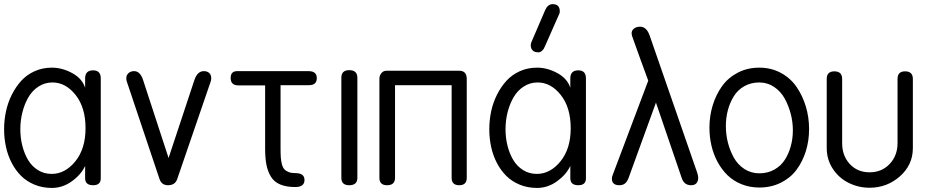

<svg xmlns="http://www.w3.org/2000/svg" viewBox="-21 -903 4580 936"><path d="M394 -475.1V-521Q394 -560.1 433.1 -560.1Q470.2 -560.1 470.2 -521V-33.2Q470.2 0 433.1 0Q394 0 394 -34.2V-94.2Q374.5 -51.8 329.3 -19.3Q284.2 13.2 231.9 13.2Q186 13.2 147.5 -2.7Q108.9 -18.6 81.8 -45.7Q54.7 -72.8 35.9 -109.1Q17.1 -145.5 8.1 -187Q-1 -228.5 -1 -272.9Q-1 -316.9 8.1 -359.6Q17.1 -402.3 36.4 -440.9Q55.7 -479.5 82.5 -509Q109.4 -538.6 147.9 -555.9Q186.5 -573.2 231.9 -573.2Q281.7 -573.2 330.6 -546.9Q379.4 -520.5 394 -475.1ZM231 -55.2Q296.4 -55.2 346.2 -116.5Q396 -177.7 396 -277.8Q396 -378.9 347.7 -439.9Q299.3 -501 234.9 -501Q197.8 -501 167.2 -481.4Q136.7 -461.9 117.7 -429.2Q98.6 -396.5 88.4 -356.2Q78.1 -315.9 78.1 -272.9Q78.1 -231 87.9 -192.4Q97.7 -153.8 116 -123Q134.3 -92.3 164.1 -73.7Q193.8 -55.2 231 -55.2Z M676.8 -512.2 800.8 -132.8 926.8 -513.2Q941.4 -556.2 972.7 -556.2Q989.3 -556.2 999 -547.1Q1008.8 -538.1 1008.8 -521Q1008.8 -512.2 1005.9 -504.9L842.8 -29.8Q832.5 0 797.9 0Q767.1 0 756.8 -29.8L597.7 -503.9Q594.7 -512.7 594.7 -521Q594.7 -537.1 605.5 -546.6Q616.2 -556.2 632.8 -556.2Q662.6 -556.2 676.8 -512.2Z M1135.3 -556.2H1483.4Q1523.4 -556.2 1523.4 -522Q1523.4 -487.8 1485.4 -487.8H1346.7V-179.2Q1346.7 -152.3 1347.9 -135.5Q1349.1 -118.7 1353.3 -102.5Q1357.4 -86.4 1365.2 -77.9Q1373 -69.3 1386.2 -64.2Q1399.4 -59.1 1418.5 -59.1Q1463.4 -59.1 1463.4 -25.9Q1463.4 8.8 1418.5 8.8Q1374.5 8.8 1345 -3.7Q1315.4 -16.1 1299.8 -41.7Q1284.2 -67.4 1277.8 -99.9Q1271.5 -132.3 1271.5 -179.2V-486.8H1140.6Q1103.5 -486.8 1103.5 -522.9Q1103.5 -556.2 1135.3 -556.2Z M1721.2 -523.9V-36.1Q1721.2 0 1681.2 0Q1643.1 0 1643.1 -36.1V-523.9Q1643.1 -561 1681.2 -561Q1721.2 -561 1721.2 -523.9Z M1828.6 -36.1V-519Q1828.6 -534.7 1838.1 -546.4Q1847.7 -558.1 1862.8 -558.1H2217.8Q2254.4 -558.1 2254.4 -518.1V-36.1Q2254.4 0 2217.8 0Q2180.7 0 2180.7 -36.1V-487.8H1904.8V-36.1Q1904.8 0 1865.7 0Q1828.6 0 1828.6 -36.1Z M2759.3 -475.1V-521Q2759.3 -560.1 2798.3 -560.1Q2835.4 -560.1 2835.4 -521V-33.2Q2835.4 0 2798.3 0Q2759.3 0 2759.3 -34.2V-94.2Q2739.7 -51.8 2694.6 -19.3Q2649.4 13.2 2597.2 13.2Q2551.3 13.2 2512.7 -2.7Q2474.1 -18.6 2447 -45.7Q2419.9 -72.8 2401.1 -109.1Q2382.3 -145.5 2373.3 -187Q2364.3 -228.5 2364.3 -272.9Q2364.3 -316.9 2373.3 -359.6Q2382.3 -402.3 2401.6 -440.9Q2420.9 -479.5 2447.8 -509Q2474.6 -538.6 2513.2 -555.9Q2551.8 -573.2 2597.2 -573.2Q2647 -573.2 2695.8 -546.9Q2744.6 -520.5 2759.3 -475.1ZM2596.2 -55.2Q2661.6 -55.2 2711.4 -116.5Q2761.2 -177.7 2761.2 -277.8Q2761.2 -378.9 2712.9 -439.9Q2664.6 -501 2600.1 -501Q2563 -501 2532.5 -481.4Q2502 -461.9 2482.9 -429.2Q2463.9 -396.5 2453.6 -356.2Q2443.4 -315.9 2443.4 -272.9Q2443.4 -231 2453.1 -192.4Q2462.9 -153.8 2481.2 -123Q2499.5 -92.3 2529.3 -73.7Q2559.1 -55.2 2596.2 -55.2ZM2706.1 -836.9 2638.2 -683.1Q2633.8 -672.4 2630.4 -666.3Q2627 -660.2 2619.6 -654.1Q2612.3 -647.9 2603 -647.9Q2584.5 -647.9 2575.4 -657.5Q2566.4 -667 2566.4 -682.1Q2566.4 -691.4 2570.3 -699.2L2637.2 -855Q2649.9 -882.8 2673.3 -882.8Q2708 -882.8 2708 -847.2Q2708 -842.8 2706.1 -836.9Z M2965.8 -49.8 3139.2 -509.8Q3132.8 -526.9 3102.8 -608.9Q3072.8 -690.9 3060.1 -728Q3058.1 -735.8 3058.1 -740.2Q3058.1 -754.9 3070.1 -763.9Q3082 -772.9 3099.1 -772.9Q3130.9 -772.9 3146 -730L3377.9 -61Q3382.8 -46.4 3382.8 -36.1Q3382.8 -20 3374.3 -10Q3365.7 0 3348.1 0Q3314.5 0 3302.7 -34.2L3176.8 -402.8L3043.9 -37.1Q3037.1 -18.1 3026.4 -9Q3015.6 0 2998 0Q2979.5 0 2970.7 -8.5Q2961.9 -17.1 2961.9 -30.8Q2961.9 -40.5 2965.8 -49.8Z M3680.7 11.2Q3633.8 11.2 3594 -4.9Q3554.2 -21 3525.6 -48.8Q3497.1 -76.7 3477.1 -113.8Q3457 -150.9 3447.3 -193.4Q3437.5 -235.8 3437.5 -280.8Q3437.5 -337.4 3453.4 -389.4Q3469.2 -441.4 3498.8 -482.7Q3528.3 -523.9 3575.4 -548.6Q3622.6 -573.2 3680.7 -573.2Q3738.8 -573.2 3785.9 -547.6Q3833 -522 3862.3 -479.2Q3891.6 -436.5 3907.5 -383.8Q3923.3 -331.1 3923.3 -273.9Q3923.3 -216.8 3907.5 -166Q3891.6 -115.2 3862.1 -75.4Q3832.5 -35.6 3785.4 -12.2Q3738.3 11.2 3680.7 11.2ZM3680.7 -501Q3639.6 -501 3607.4 -482.7Q3575.2 -464.4 3556.2 -433.6Q3537.1 -402.8 3527.3 -365.7Q3517.6 -328.6 3517.6 -288.1Q3517.6 -248 3527.3 -208.7Q3537.1 -169.4 3556.2 -135Q3575.2 -100.6 3607.7 -79.3Q3640.1 -58.1 3680.7 -58.1Q3721.2 -58.1 3753.4 -75.9Q3785.6 -93.8 3804.9 -123.8Q3824.2 -153.8 3834.2 -190.7Q3844.2 -227.5 3844.2 -268.1Q3844.2 -307.6 3834 -347.4Q3823.7 -387.2 3804.7 -422.1Q3785.6 -457 3753.2 -479Q3720.7 -501 3680.7 -501Z M4009.3 -181.2V-518.1Q4009.3 -555.2 4046.4 -555.2Q4084.5 -555.2 4084.5 -518.1V-205.1Q4084.5 -143.6 4121.8 -103.3Q4159.2 -63 4218.3 -63Q4277.8 -63 4316.2 -103.8Q4354.5 -144.5 4354.5 -205.1V-518.1Q4354.5 -555.2 4391.1 -555.2Q4429.2 -555.2 4429.2 -518.1V-181.2Q4429.2 -99.1 4366.2 -43.5Q4303.2 12.2 4218.3 12.2Q4163.1 12.2 4115.2 -12Q4067.4 -36.1 4038.3 -81.1Q4009.3 -126 4009.3 -181.2Z"/></svg>

Font: BPreplay
Style: Regular
Weight: 400
Designer: Magenta/George Triantafyllakos
Foundry: Magenta/George Triantafyllakos
Version: Version 1.00